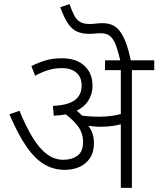

<svg xmlns="http://www.w3.org/2000/svg" viewBox="-20 -916 772 936"><path d="M623 -574V0H569V-574H492V-622H732V-574ZM281 -632Q352 -632 391.5 -595.5Q431 -559 431 -498Q431 -457 410 -424.5Q389 -392 347 -373Q305 -354 242 -352L238 -400Q312 -403 345 -428Q378 -453 378 -498Q378 -541 351.5 -562.5Q325 -584 283 -584Q247 -584 216 -574.5Q185 -565 151 -547L133 -594Q165 -610 200.5 -621Q236 -632 281 -632ZM438 -219Q438 -174 418 -144.5Q398 -115 366 -101.5Q334 -88 295 -88Q241 -88 195.5 -115Q150 -142 108.5 -202Q67 -262 26 -359L75 -376Q106 -300 138.5 -246.5Q171 -193 208 -165Q245 -137 289 -137Q330 -137 357.5 -157Q385 -177 385 -224Q385 -272 353.5 -309Q322 -346 275 -377L316 -384H345Q358 -374 372 -360.5Q386 -347 396 -333L399 -319Q417 -298 427.5 -273.5Q438 -249 438 -219ZM462 -347Q498 -347 531 -352Q564 -357 602 -370V-321Q567 -308 535.5 -303Q504 -298 471 -298Q454 -298 434 -300Q414 -302 397 -305.5Q380 -309 370 -313L334 -351L337 -361Q368 -353 400.5 -350Q433 -347 462 -347ZM568 -615Q556 -666 544.5 -696.5Q533 -727 516 -740.5Q499 -754 472 -754Q458 -754 444 -752.5Q430 -751 416 -751Q383 -751 358 -761Q333 -771 313 -799Q293 -827 274 -881L319 -896Q331 -861 342.5 -839.5Q354 -818 371.5 -808.5Q389 -799 417 -799Q431 -799 447 -801Q463 -803 480 -803Q504 -803 524 -795.5Q544 -788 561 -768Q578 -748 592.5 -711Q607 -674 619 -615Z"/></svg>

Font: Noto Sans Devanagari Light
Style: Regular
Weight: 300
Version: Version 2.003